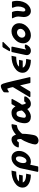

<svg xmlns="http://www.w3.org/2000/svg" viewBox="1873 -2648 975 4762"><g transform="rotate(-90 2361.0 -266.5)"><path d="M89.8 -190.9Q89.8 -312 210.9 -390.6Q332 -469.2 511.2 -469.2L486.8 -353Q409.7 -353 355.7 -341.1Q301.8 -329.1 280.8 -315.4Q259.8 -301.8 241.2 -282.2H410.2L391.1 -190.9H216.8Q244.6 -106 434.1 -105L410.2 11.2Q271 11.2 180.4 -43.9Q89.8 -99.1 89.8 -190.9Z M480.5 179.2Q480.5 173.3 482.4 165L562.5 -210.9Q568.4 -241.7 574.5 -262.5Q580.6 -283.2 601.1 -320.1Q621.6 -356.9 651.9 -388.2Q731 -469.2 828.6 -469.2Q905.8 -469.2 952.6 -416.5Q999.5 -363.8 999.5 -282.2Q999.5 -171.4 918.7 -80.1Q837.9 11.2 732.4 11.2Q693.4 11.2 656.7 -4.9Q648.9 34.2 636.7 89.8Q620.6 168.9 616.2 181.9Q611.8 194.8 599.6 194.8Q596.7 194.8 595.7 194.8H507.8Q480.5 195.3 480.5 179.2ZM697.8 -176.8Q697.8 -97.7 750.5 -98.1Q797.4 -98.1 830.6 -156.5Q863.8 -214.8 863.8 -282.2Q863.8 -321.3 848.6 -340.6Q833.5 -359.9 810.5 -359.9Q762.7 -359.9 730.2 -300.3Q697.8 -240.7 697.8 -176.8Z M1086.4 -304.2Q1086.4 -310.1 1091.3 -324.2Q1116.2 -395 1174.3 -432.1Q1232.4 -469.2 1286.1 -469.2Q1370.1 -469.2 1402.3 -358.9Q1530.3 -468.8 1644 -469.2Q1663.1 -469.2 1663.1 -454.1Q1663.1 -446.3 1644 -358.9Q1640.1 -338.9 1635.7 -335.9Q1631.3 -333 1610.4 -331.1Q1589.4 -329.1 1564.5 -318.8Q1508.3 -296.9 1457 -243.2Q1431.2 -215.3 1427.2 -208.7Q1423.3 -202.1 1423.3 -188V-175.8Q1423.3 -174.8 1422.9 -157Q1422.4 -139.2 1421.4 -123Q1420.4 -106.9 1417.7 -80.1Q1415 -53.2 1410.2 -18.6Q1405.3 16.1 1398.4 54.2Q1397.5 57.1 1395.3 68.6Q1393.1 80.1 1392.1 85Q1391.1 89.8 1387.7 100.8Q1384.3 111.8 1381.8 117.9Q1379.4 124 1373.8 134Q1368.2 144 1362.8 150.6Q1357.4 157.2 1348.9 165Q1340.3 172.9 1330.1 179.2Q1294.9 201.2 1255.1 201.2Q1215.3 201.2 1187.7 177.5Q1160.2 153.8 1160.2 111.8Q1160.2 68.8 1199.7 -43.5Q1239.3 -155.8 1295.4 -233.9Q1295.4 -270 1291.7 -290Q1288.1 -310.1 1284.7 -316.7Q1281.2 -323.2 1274.4 -329.1Q1267.6 -332 1260.3 -332Q1248 -332 1238 -322Q1228 -312 1221.2 -301Q1214.4 -290 1211.4 -289.1Q1203.6 -287.1 1198.2 -287.1H1111.3Q1098.1 -287.1 1092.3 -290Q1086.4 -293 1086.4 -304.2Z M1686 -146Q1686 -194.8 1705.1 -266.8Q1724.1 -338.9 1764.2 -387.2Q1835 -469.2 1946.3 -469.2Q1980.5 -469.2 2006.8 -460.2Q2033.2 -451.2 2052.7 -433.6Q2072.3 -416 2082.3 -403.1Q2092.3 -390.1 2105 -370.1Q2114.7 -388.2 2129.9 -415Q2151.9 -456.1 2158 -462.6Q2164.1 -469.2 2177.2 -469.2H2265.1Q2290 -469.2 2290 -455.1Q2290 -447.3 2231.4 -346.2Q2172.9 -245.1 2146 -210Q2155.8 -154.8 2164.3 -136Q2172.9 -117.2 2187 -113.8Q2203.1 -116.7 2212.2 -135.3Q2221.2 -153.8 2239.3 -153.8H2325.2Q2352.1 -153.8 2352.1 -137.2Q2352.1 -99.1 2296.6 -43.9Q2241.2 11.2 2164.1 11.2Q2079.1 11.2 2038.1 -77.1Q1940.9 10.7 1850.1 11.2Q1819.3 11.2 1792.2 4.2Q1765.1 -2.9 1740 -19.5Q1714.8 -36.1 1700.4 -68.6Q1686 -101.1 1686 -146ZM1822.3 -157.2Q1822.3 -113.3 1871.1 -112.8Q1895 -112.8 1923.1 -131.8Q1951.2 -150.9 1965.1 -166Q1979 -181.2 2002.9 -210.9Q1995.1 -276.9 1979.5 -311Q1963.9 -345.2 1926.3 -345.2Q1913.1 -345.2 1902.6 -343Q1892.1 -340.8 1884 -334.5Q1876 -328.1 1869.6 -323.5Q1863.3 -318.8 1857.7 -306.9Q1852.1 -294.9 1849.1 -289.6Q1846.2 -284.2 1842 -267.1Q1837.9 -250 1836.4 -244.4Q1835 -238.8 1831.1 -218.5Q1827.1 -198.2 1826.2 -192.9Q1822.3 -161.1 1822.3 -157.2Z M2333 -14.2Q2333 -19 2338.9 -28.8L2575.7 -422.9Q2581.5 -432.6 2581.8 -439.7Q2582 -446.8 2569.3 -496.3Q2556.6 -545.9 2545.9 -573.2Q2521 -570.3 2494.4 -551.8Q2467.8 -533.2 2462.9 -533.2Q2450.7 -533.2 2450.7 -557.1Q2451.7 -573.2 2451.7 -591.1Q2451.7 -608.9 2452.1 -617.4Q2452.6 -626 2452.6 -635.5Q2452.6 -645 2454.8 -649.4Q2457 -653.8 2457 -658Q2457 -662.1 2461.9 -665.5Q2466.8 -668.9 2468.3 -670.9Q2469.7 -672.9 2478.3 -679Q2486.8 -685.1 2491.7 -688Q2558.6 -733.9 2613.8 -733.9Q2647 -733.9 2668.5 -674.6Q2689.9 -615.2 2731 -440.9Q2735.8 -421.9 2737.8 -412.1L2827.6 -26.9Q2829.6 -19 2830.1 -15.1Q2830.1 -12.2 2829.3 -9.5Q2828.6 -6.8 2826.7 -5.4Q2824.7 -3.9 2823.7 -2.9Q2822.8 -2 2819.8 -1.5Q2816.9 -1 2815.4 -1Q2814 -1 2809.8 -0.5Q2805.7 0 2804.7 0H2701.7Q2697.8 0 2694.3 -1Q2690.9 -2 2688.5 -3.9Q2686 -5.9 2684.3 -6.8Q2682.6 -7.8 2681.6 -12Q2680.7 -16.1 2680.2 -18.6Q2679.7 -21 2678.2 -27.1Q2676.8 -33.2 2675.8 -37.1L2625 -256.8L2479 -14.2Q2469.2 0 2453.6 0H2357.9Q2335 0 2333 -14.2Z M2937.5 -190.9Q2937.5 -312 3058.6 -390.6Q3179.7 -469.2 3358.9 -469.2L3334.5 -353Q3257.3 -353 3203.4 -341.1Q3149.4 -329.1 3128.4 -315.4Q3107.4 -301.8 3088.9 -282.2H3257.8L3238.8 -190.9H3064.5Q3092.3 -106 3281.7 -105L3257.8 11.2Q3118.7 11.2 3028.1 -43.9Q2937.5 -99.1 2937.5 -190.9Z M3375.5 -90.8Q3375.5 -106 3381.3 -133.8L3449.2 -451.2Q3451.2 -459 3452.6 -461.9Q3454.1 -464.8 3459.7 -468Q3465.3 -471.2 3474.1 -471.2H3564.5Q3586.4 -471.2 3586.4 -456.1Q3586.4 -453.1 3584.5 -445.1Q3582.5 -437 3582.5 -434.1L3514.2 -111.8H3522.5Q3530.3 -112.8 3534.2 -116Q3538.1 -119.1 3540.3 -123Q3542.5 -127 3544.4 -129.9Q3546.4 -132.8 3553.5 -135.5Q3560.5 -138.2 3572.3 -138.2H3615.2Q3637.2 -138.2 3637.2 -122.1Q3637.2 -87.9 3592.8 -38.3Q3548.3 11.2 3483.4 11.2Q3438.5 11.2 3407 -17.3Q3375.5 -45.9 3375.5 -90.8ZM3472.2 -519Q3472.2 -524.9 3504.4 -577.1Q3536.6 -631.3 3563 -676.8Q3572.8 -693.8 3591.3 -693.8H3681.2Q3703.1 -693.8 3703.1 -681.2Q3703.1 -679.2 3702.6 -677.5Q3702.1 -675.8 3700.7 -673.3Q3699.2 -670.9 3697.8 -669.4Q3696.3 -668 3693.1 -664.6Q3689.9 -661.1 3686.5 -658Q3683.1 -654.8 3677.7 -648.9Q3672.4 -643.1 3667 -638.2Q3636.2 -606 3595.2 -564Q3552.2 -520 3542.7 -512.5Q3533.2 -504.9 3521 -504.9H3493.2Q3472.2 -504.9 3472.2 -519Z M3668 -180.2Q3668 -293.9 3761.5 -381.6Q3855 -469.2 3969.2 -469.2Q4054.2 -469.2 4110.6 -416Q4167 -362.8 4167 -277.8Q4167 -164.1 4074 -76.4Q3981 11.2 3866.2 11.2Q3781.2 11.2 3724.6 -42Q3668 -95.2 3668 -180.2ZM3808.1 -208Q3808.1 -171.9 3832 -148.9Q3856 -126 3895 -126Q3948.2 -126 3987.8 -164.6Q4027.3 -203.1 4027.3 -250Q4027.3 -286.1 4002.7 -309.6Q3978 -333 3939 -333Q3890.1 -333 3849.1 -295.4Q3808.1 -257.8 3808.1 -208Z M4287.6 -443.8Q4290.5 -458 4308.6 -458H4428.7Q4436.5 -457 4441.2 -455.1Q4445.8 -453.1 4450.7 -441.7Q4455.6 -430.2 4461.9 -404.8Q4471.7 -363.8 4471.7 -316.9Q4471.7 -282.7 4464.6 -239.3Q4457.5 -195.8 4457.5 -182.1Q4457.5 -126 4494.6 -126Q4530.8 -126 4556.2 -179.4Q4581.5 -232.9 4581.5 -303.2Q4581.5 -342.3 4573 -373.5Q4564.5 -404.8 4556.6 -422.9Q4548.8 -440.9 4548.8 -445.8Q4548.8 -458 4571.8 -458H4686.5Q4704.6 -458 4709.5 -438Q4721.7 -382.8 4721.7 -333Q4721.7 -253.9 4698.7 -187.5Q4675.8 -121.1 4639.2 -78.6Q4602.5 -36.1 4558.6 -12.5Q4514.6 11.2 4469.7 11.2Q4402.8 11.2 4361.3 -38.3Q4319.8 -87.9 4319.8 -168Q4319.8 -189.9 4326.2 -229Q4332.5 -268.1 4332.5 -294.9Q4332.5 -335 4322.5 -367.4Q4312.5 -399.9 4300.5 -420.4Q4288.6 -440.9 4287.6 -443.8Z"/></g></svg>

Font: CMU Sans Serif
Style: BoldOblique
Weight: 700
Italic angle: -12°
Version: Version 0.7.0